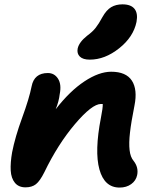

<svg xmlns="http://www.w3.org/2000/svg" viewBox="-20 -845 708 875"><path d="M389.2 -573.2Q357.9 -573.2 343.8 -587.2Q329.6 -601.1 334 -624Q340.3 -652.8 377 -682.1Q401.9 -700.2 416 -718.3Q430.2 -736.3 446.8 -767.1Q464.8 -799.3 486.6 -812.3Q508.3 -825.2 538.1 -825.2Q576.7 -825.2 593 -804.7Q609.4 -784.2 602.1 -745.1Q587.9 -676.3 522.9 -624.8Q458 -573.2 389.2 -573.2ZM524.9 9.8Q456.1 9.8 433.1 -72.8Q410.2 -155.3 439.9 -308.1Q449.2 -354.5 448.2 -371.1H439.9Q399.4 -371.1 321.5 -279.3Q243.7 -187.5 182.1 -60.1Q162.1 -20 143.8 -5.6Q125.5 8.8 96.2 8.8Q64.9 8.8 47.9 -12Q30.8 -32.7 28.8 -68.1Q26.9 -103.5 35.2 -150.9Q48.8 -220.7 81.1 -308.8Q113.3 -397 124 -451.2Q135.7 -512.2 198.2 -512.2Q228 -512.2 244.6 -486.1Q261.2 -460 252 -415Q248.5 -383.3 233.9 -347.2Q298.3 -430.2 364.7 -474.1Q431.2 -518.1 486.8 -518.1Q554.7 -518.1 581.1 -477.3Q607.4 -436.5 592.8 -363.8Q577.6 -287.6 572.3 -240.2Q566.9 -192.9 570.6 -160.9Q574.2 -128.9 588.9 -111.8Q612.3 -82 605 -46.9Q599.6 -21.5 577.9 -5.9Q556.2 9.8 524.9 9.8Z"/></svg>

Font: Shantell Sans Normal
Style: Bold Italic
Weight: 700
Italic angle: -11.31°
Designer: Stephen Nixon, Anya Danilova, Shantell Martin
Foundry: Arrow Type
Version: Version 1.006;[559af2be0]